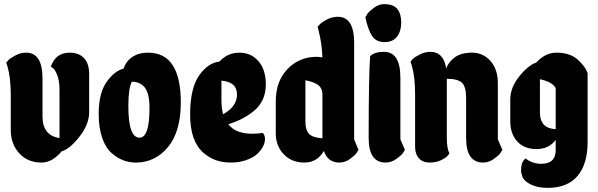

<svg xmlns="http://www.w3.org/2000/svg" viewBox="-20 -784 2886 926"><path d="M225 -462Q248 -530 316 -530Q361 -530 385.5 -503.5Q410 -477 410 -427V-244Q410 -184 363 -124.5Q316 -65 277 -54Q232 0 181 0Q113 0 72.5 -45Q32 -90 32 -156V-325Q32 -408 16 -464L10 -482Q14 -487 21.5 -495Q29 -503 54 -516.5Q79 -530 106 -530Q185 -530 185 -405V-222Q185 -131 267 -118V-351Q267 -393 256.5 -420.5Q246 -448 236 -455Z M635 0Q570 0 518 -46Q490 -70 473 -118.5Q456 -167 456 -234Q456 -335 494 -388.5Q532 -442 576 -453Q592 -502 643 -522Q666 -530 694 -530Q852 -530 852 -290Q852 -149 790 -74.5Q728 0 635 0ZM653 -120Q701 -120 701 -263Q701 -333 678.5 -361.5Q656 -390 616 -390Q599 -358 599 -272Q599 -120 653 -120Z M960 -48Q897 -104 897 -231Q897 -358 940 -419.5Q983 -481 1038 -487Q1078 -530 1134.5 -530Q1191 -530 1226.5 -489Q1262 -448 1262 -377Q1262 -294 1201 -246Q1151 -206 1081 -185Q1116 -139 1197 -139Q1220 -139 1247 -143Q1258 -132 1258 -114Q1258 -96 1248.5 -77.5Q1239 -59 1220.5 -41.5Q1202 -24 1168 -12Q1134 0 1093.5 0Q1053 0 1021 -11.5Q989 -23 960 -48ZM1048 -395V-305Q1048 -260 1056 -233Q1123 -270 1123 -328Q1123 -389 1048 -395Z M1688 -112 1709 -61Q1705 -54 1698 -44Q1691 -34 1667.5 -17Q1644 0 1617 0Q1561 0 1542 -56Q1510 0 1448 0Q1386 0 1348 -40.5Q1310 -81 1310 -140V-294Q1310 -393 1367 -451.5Q1424 -510 1507 -510Q1520 -510 1535 -507Q1533 -570 1517 -635L1512 -655Q1516 -660 1523.5 -668Q1531 -676 1556 -689.5Q1581 -703 1609 -703Q1688 -703 1688 -578ZM1453 -196Q1453 -157 1470.5 -138.5Q1488 -120 1535 -117V-335Q1532 -362 1512.5 -375.5Q1493 -389 1453 -397Z M1832 -764Q1878 -764 1896.5 -740.5Q1915 -717 1915 -675.5Q1915 -634 1895 -607.5Q1875 -581 1834.5 -581Q1794 -581 1774.5 -610.5Q1755 -640 1742 -701Q1746 -708 1753 -718.5Q1760 -729 1783.5 -746.5Q1807 -764 1832 -764ZM1758 -118Q1758 -418 1765 -513Q1786 -534 1832 -534Q1911 -534 1911 -409V-112L1933 -61Q1929 -54 1922 -44Q1915 -34 1891 -17Q1867 0 1840 0Q1758 0 1758 -118Z M2135 -118Q2135 -69 2147 -45Q2141 -29 2113.5 -14.5Q2086 0 2052.5 0Q2019 0 2000.5 -20.5Q1982 -41 1982 -76V-330Q1982 -413 1966 -468L1960 -487Q1964 -492 1971.5 -500Q1979 -508 2004 -521Q2029 -534 2056 -534Q2119 -534 2132 -454Q2143 -485 2173.5 -507.5Q2204 -530 2256.5 -530Q2309 -530 2345 -490.5Q2381 -451 2381 -382V-112L2403 -61Q2399 -54 2392 -44Q2385 -34 2361 -17Q2337 0 2310 0Q2228 0 2228 -118V-311Q2228 -366 2208 -385Q2188 -404 2135 -404Z M2660 -109Q2627 -65 2567.5 -65Q2508 -65 2474.5 -102Q2441 -139 2441 -199V-304Q2441 -361 2483.5 -414.5Q2526 -468 2567 -483Q2610 -530 2664 -530Q2729 -530 2767 -496Q2800 -465 2810 -441L2814 -431V-99Q2814 7 2765.5 64.5Q2717 122 2622 122Q2572 122 2539.5 105.5Q2507 89 2500 69.5Q2493 50 2493 38.5Q2493 27 2495.5 11.5Q2498 -4 2514 -20Q2548 6 2590 6Q2660 6 2660 -60ZM2584 -241Q2584 -165 2660 -161V-359Q2646 -388 2584 -402Z"/></svg>

Font: Chela One Cyrilic
Style: Regular
Weight: 400
Designer: Miguel Hernandez
Foundry: LatinoType
Version: Version 1.001